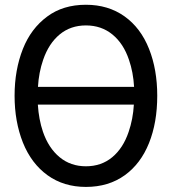

<svg xmlns="http://www.w3.org/2000/svg" viewBox="-20 -754 707 790"><path d="M333.5 15.1Q242.2 15.1 175.5 -33Q108.9 -81.1 74.2 -167.5Q40 -253.9 40 -359.9Q40 -466.3 74.2 -552.7Q107.4 -636.7 174.3 -686Q239.3 -734.4 333.5 -734.4Q425.3 -734.4 492.2 -686.8Q559.1 -639.2 593.3 -552.7Q627 -467.8 627 -359.9Q627 -249.5 593 -165Q559.1 -80.6 493.7 -33.2Q426.8 15.1 333.5 15.1ZM136.2 -396.5H531.7Q528.3 -457 510.7 -507.8Q488.3 -574.7 442.6 -612.1Q397 -649.4 333.5 -649.4Q270.5 -649.4 225.6 -612.3Q180.7 -575.2 157.7 -508.3Q139.6 -456.1 136.2 -396.5ZM333.5 -69.8Q397 -69.8 441.9 -107.2Q486.8 -144.5 509.3 -211.4Q527.3 -263.7 530.8 -323.7H135.7Q139.6 -262.2 156.7 -211.9Q179.7 -145 225.1 -107.4Q270.5 -69.8 333.5 -69.8Z"/></svg>

Font: Vela Sans Med
Style: Regular
Weight: 500
Designer: Principal design: Mikhail Sharanda - project Manrope.
Design modification: Ravid Balaliev
Foundry: Mikhail Sharanda
Version: Version 1.001